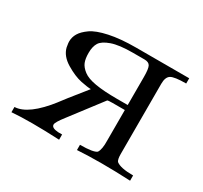

<svg xmlns="http://www.w3.org/2000/svg" viewBox="-99 -565 738 698"><g transform="rotate(30 270.5 -216.0)"><path d="M69 -329Q69 -347 78.5 -363Q88 -379 110.5 -395Q133 -411 179.5 -421Q226 -431 291 -431H514V-409Q465 -409 450.5 -400Q436 -391 436 -363V-68Q436 -46 442 -38Q460 -23 514 -23V-1Q450 -4 394 -4Q338 -4 291 -1V-23Q347 -23 360 -34Q370 -49 369 -86V-214H318Q299 -214 296 -212L196 -81Q171 -49 171 -39Q171 -25 199 -23H216V-1Q153 -4 103 -4Q53 -4 16 -1V-23Q73 -25 146 -119Q109 -71 109 -71Q109 -71 168 -148L224 -218Q210 -218 181 -224Q152 -230 116 -251.5Q80 -273 72 -305Q72 -307 70.5 -314.5Q69 -322 69 -329ZM290 -409Q233 -409 202 -398Q171 -387 161 -371Q151 -355 151 -328Q151 -304 157 -289Q163 -274 180.5 -260.5Q198 -247 233.5 -241Q269 -235 324 -235H369V-353Q369 -387 363 -398Q357 -409 339 -409Z"/></g></svg>

Font: cwTeXMing
Style: Medium
Weight: 500
Version: Version 1.17